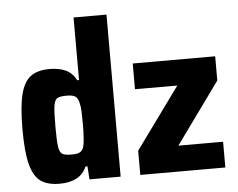

<svg xmlns="http://www.w3.org/2000/svg" viewBox="-53 -806 1088 877"><g transform="rotate(-5 491.5 -367.5)"><path d="M38 -254Q38 -356 52 -413Q66 -470 97.5 -494Q129 -518 185 -518Q229 -518 259 -504Q289 -490 307 -456H315V-743H466V0H323L319 -60H310Q281 8 186 8Q130 8 98.5 -15Q67 -38 52.5 -94.5Q38 -151 38 -254ZM308 -153Q315 -181 315 -255Q315 -285 314 -310.5Q313 -336 309 -350Q304 -374 292 -382Q280 -390 253 -390Q221 -390 209 -382.5Q197 -375 193 -349Q189 -323 189 -255Q189 -187 193 -161Q197 -135 209 -127.5Q221 -120 253 -120Q278 -120 290.5 -127Q303 -134 308 -153ZM556 0V-111L760 -392H566V-510H944V-399L741 -118H946V0Z"/></g></svg>

Font: Saira Semi Condensed
Style: Bold
Weight: 700
Width: 4
Designer: Hector Gatti with collaboration of the Omnibus-Type team
Foundry: Omnibus-Type
Version: Version 1.001; ttfautohint (v1.8)